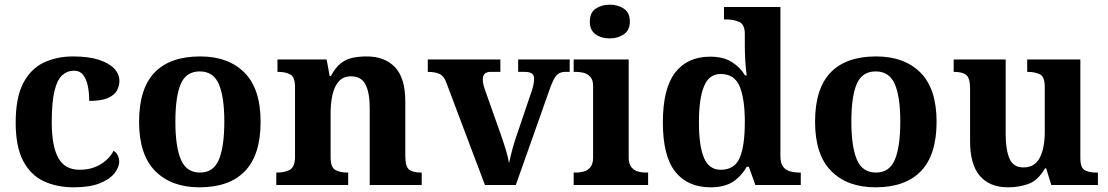

<svg xmlns="http://www.w3.org/2000/svg" viewBox="-20 -790 4734 820"><path d="M295 10Q222 10 166 -16.5Q110 -43 78.5 -103.5Q47 -164 47 -266Q47 -374 79.5 -435.5Q112 -497 167.5 -523Q223 -549 292 -549Q357 -549 401 -535Q445 -521 467.5 -497.5Q490 -474 490 -444Q490 -423 479.5 -403.5Q469 -384 441 -371.5Q413 -359 361 -359Q361 -394 355 -423Q349 -452 335 -470Q321 -488 296 -488Q267 -488 245.5 -468.5Q224 -449 212.5 -401Q201 -353 201 -267Q201 -166 229 -115.5Q257 -65 320 -65Q372 -65 410 -88.5Q448 -112 465 -146Q477 -139 483 -126.5Q489 -114 489 -100Q489 -75 468.5 -49.5Q448 -24 405.5 -7Q363 10 295 10Z M832 10Q712 10 643 -59.5Q574 -129 574 -270Q574 -411 640 -480Q706 -549 835 -549Q955 -549 1024 -480Q1093 -411 1093 -270Q1093 -129 1026.5 -59.5Q960 10 832 10ZM834 -53Q892 -53 915 -108.5Q938 -164 938 -271Q938 -377 914.5 -431Q891 -485 833 -485Q775 -485 752 -431.5Q729 -378 729 -270Q729 -164 752.5 -108.5Q776 -53 834 -53Z M1160 0V-53H1162Q1196 -53 1218 -65Q1240 -77 1240 -122V-418Q1240 -460 1220.5 -471.5Q1201 -483 1168 -483H1165V-536H1375L1388 -465H1393Q1413 -503 1436.5 -520.5Q1460 -538 1487.5 -543.5Q1515 -549 1546 -549Q1623 -549 1667 -503Q1711 -457 1711 -356V-124Q1711 -78 1727.5 -65.5Q1744 -53 1778 -53H1781V0H1559V-329Q1559 -394 1541 -429Q1523 -464 1479 -464Q1446 -464 1427 -442.5Q1408 -421 1400 -385.5Q1392 -350 1392 -309V-118Q1392 -76 1411.5 -64.5Q1431 -53 1464 -53H1467V0Z M1887 -435Q1877 -464 1858.5 -473.5Q1840 -483 1807 -483V-536H2117V-483H2075Q2042 -483 2042 -451Q2042 -439 2045 -427Q2048 -415 2051 -407L2118 -218Q2129 -187 2139.5 -153Q2150 -119 2154 -93Q2159 -117 2167 -147.5Q2175 -178 2182 -198L2250 -399Q2255 -413 2258 -427Q2261 -441 2261 -454Q2261 -471 2250 -477Q2239 -483 2222 -483H2193V-536H2413V-483H2393Q2373 -483 2359 -470.5Q2345 -458 2328 -410L2183 0H2051Z M2430 0V-53H2442Q2457 -53 2473.5 -57.5Q2490 -62 2501.5 -76Q2513 -90 2513 -118V-422Q2513 -449 2501 -462Q2489 -475 2472.5 -479Q2456 -483 2442 -483H2430V-536H2665V-118Q2665 -90 2676.5 -76Q2688 -62 2705 -57.5Q2722 -53 2736 -53H2748V0ZM2584 -626Q2548 -626 2523.5 -643.5Q2499 -661 2499 -698Q2499 -736 2524 -753Q2549 -770 2585 -770Q2619 -770 2644.5 -753Q2670 -736 2670 -698Q2670 -661 2644.5 -643.5Q2619 -626 2584 -626Z M3015 10Q2917 10 2864 -56.5Q2811 -123 2811 -267Q2811 -412 2863.5 -480Q2916 -548 3013 -548Q3069 -548 3105 -525.5Q3141 -503 3162 -468H3169Q3165 -496 3163 -531Q3161 -566 3161 -590V-645Q3161 -686 3137 -696.5Q3113 -707 3080 -707H3072V-760H3313V-123Q3313 -93 3324.5 -78Q3336 -63 3355 -58Q3374 -53 3396 -53H3400V0H3206L3178 -78H3169Q3147 -38 3110.5 -14Q3074 10 3015 10ZM3058 -65Q3117 -65 3139 -115.5Q3161 -166 3161 -269Q3161 -368 3139 -421Q3117 -474 3058 -474Q3008 -474 2986.5 -421Q2965 -368 2965 -268Q2965 -167 2986.5 -116Q3008 -65 3058 -65Z M3719 10Q3599 10 3530 -59.5Q3461 -129 3461 -270Q3461 -411 3527 -480Q3593 -549 3722 -549Q3842 -549 3911 -480Q3980 -411 3980 -270Q3980 -129 3913.5 -59.5Q3847 10 3719 10ZM3721 -53Q3779 -53 3802 -108.5Q3825 -164 3825 -271Q3825 -377 3801.5 -431Q3778 -485 3720 -485Q3662 -485 3639 -431.5Q3616 -378 3616 -270Q3616 -164 3639.5 -108.5Q3663 -53 3721 -53Z M4285 10Q4207 10 4165 -38.5Q4123 -87 4123 -188V-412Q4123 -456 4107 -469.5Q4091 -483 4055 -483H4053V-536H4275V-216Q4275 -152 4291 -113.5Q4307 -75 4351 -75Q4399 -75 4420.5 -116Q4442 -157 4442 -227V-419Q4442 -463 4420.5 -473Q4399 -483 4370 -483H4367V-536H4594V-116Q4594 -73 4613 -63Q4632 -53 4661 -53H4669V0H4470L4448 -71H4443Q4413 -19 4372.5 -4.5Q4332 10 4285 10Z"/></svg>

Font: Noto Serif Khojki
Style: Bold
Weight: 700
Version: Version 2.003